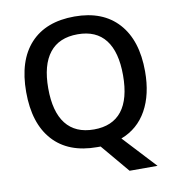

<svg xmlns="http://www.w3.org/2000/svg" viewBox="-95 -810 977 1064"><g transform="rotate(-10 393.5 -277.5)"><path d="M728 -357.9Q728 -228 678.5 -139.2Q628.9 -50.3 534.2 -14.2L705.1 169.9H547.9L413.1 9.8H394Q232.4 9.8 145.8 -86.2Q59.1 -182.1 59.1 -358.9Q59.1 -535.6 146.2 -630.4Q233.4 -725.1 395 -725.1Q554.2 -725.1 641.1 -628.9Q728 -532.7 728 -357.9ZM183.1 -357.9Q183.1 -226.1 236.3 -158Q289.6 -89.8 394 -89.8Q498 -89.8 551 -157.2Q604 -224.6 604 -357.9Q604 -489.3 551.5 -557.1Q499 -625 395 -625Q290 -625 236.6 -557.1Q183.1 -489.3 183.1 -357.9Z"/></g></svg>

Font: f1_4961           
Style: Regular
Weight: 600
Foundry: Ascender Corporation
Version: Version 1.10